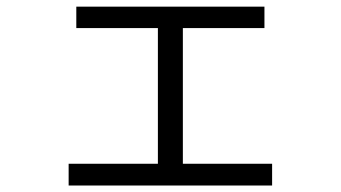

<svg xmlns="http://www.w3.org/2000/svg" viewBox="-20 -573 1040 586"><path d="M212.9 -552.7H787.1V-487.3H538.1V-73.2H810.5V-6.8H189.5V-73.2H461.9V-487.3H212.9Z"/></svg>

Font: Mgen+ 1c regular
Style: Regular
Weight: 400
Designer: [Source Han Sans]
Ryoko NISHIZUKA  (kana & ideographs); Paul D. Hunt (Latin, Greek & Cyrillic); Wenlong ZHANG  (bopomofo
Version: Version 1.059.20150602